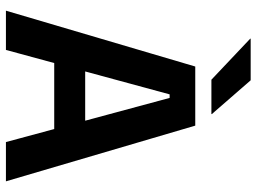

<svg xmlns="http://www.w3.org/2000/svg" viewBox="-129 -737 866 648"><g transform="rotate(90 304.0 -413.0)"><path d="M16 0 204.5 -639H404L592 0H459.5L310.5 -552.5H298.5L148.5 0ZM159 -163V-267.5H448V-163ZM251 -826 365 -695V-693.5H249L110.5 -824.5V-826Z"/></g></svg>

Font: Anek Telugu Medium SemiBold
Style: Regular
Weight: 600
Version: Version 1.003